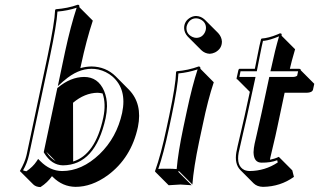

<svg xmlns="http://www.w3.org/2000/svg" viewBox="-20 -718 1339 806"><path d="M174.3 -81.1Q182.6 -67.4 192.4 -57.6Q203.1 -47.4 213.4 -41.5ZM410.6 -325.7Q399.9 -328.1 389.2 -328.6Q335.4 -327.6 286.6 -286.6L287.1 -40Q380.4 -68.8 413.6 -224.1Q425.8 -282.7 410.6 -325.7ZM198.2 21.5Q179.7 48.3 149.9 67.4Q130.9 66.9 120.1 56.6L63.5 0Q84.5 -37.1 90.8 -64.5Q91.8 -67.9 92.3 -70.8L179.7 -481.9Q209.5 -623.5 211.4 -675.8L213.9 -679.2Q265.1 -683.1 306.6 -698.2Q310.5 -697.8 312 -696.3Q314 -692.9 313 -688L369.6 -631.3Q342.8 -550.8 319.8 -443.4L317.4 -432.1Q339.8 -438.5 364.3 -439Q424.3 -438 465.3 -397.9L521.5 -341.3Q578.6 -282.2 559.1 -185.5Q531.2 -54.7 431.2 18.6Q364.7 66.4 297.4 66.4Q242.7 65.9 201.7 24.9ZM253.4 -502Q276.4 -608.4 301.8 -685.5Q264.2 -672.9 221.2 -669.4Q217.8 -614.3 189.5 -480L102.1 -68.8Q94.2 -32.7 76.7 -2.9Q84 0 90.8 1Q118.2 -17.6 133.3 -40.5L140.1 -50.8L148.9 -42Q189.5 -0.5 240.7 0Q323.7 0 397.9 -70.8Q470.2 -140.6 492.7 -244.1Q513.7 -343.8 451.2 -397.5Q425.3 -418.9 392.6 -426.3Q377.9 -429.2 364.3 -429.2Q306.2 -429.2 249.5 -379.9Q247.1 -377.4 245.1 -376.5L222.7 -356.4ZM165.5 -75.7 163.6 -79.1 220.7 -348.6 223.6 -350.6Q276.4 -394.5 333 -395Q391.6 -395 417 -336.4Q429.2 -307.6 429.2 -272Q428.7 -247.6 423.3 -221.7Q379.9 -24.9 244.1 -23.9Q196.3 -24.9 165.5 -75.7Z M690.9 -234.9Q717.8 -362.3 719.2 -416L721.7 -418.9Q770 -422.9 814 -439Q817.9 -438.5 819.8 -437Q821.8 -433.6 821.3 -429.2L877.4 -372.6Q853 -300.3 831.1 -194.3L815.9 -123.5Q793 -14.2 787.6 56.6L731 0L728 2.9L784.7 59.6Q782.7 59.6 737.3 56.6Q737.3 56.6 688 59.6L631.3 2.9L630.9 0Q655.8 -68.8 679.2 -180.2ZM752.9 -600.1Q752.9 -630.4 781.2 -645.5Q792.5 -650.9 803.7 -650.9Q824.2 -649.9 839.4 -635.7L896 -579.1Q910.6 -563 911.6 -543.5Q911.6 -513.2 882.8 -498Q871.6 -492.7 860.4 -492.2Q839.8 -493.2 824.7 -507.8L768.1 -564.5Q753.4 -580.6 752.9 -600.1ZM762.7 -600.1Q762.7 -574.7 787.6 -563Q796.4 -559.1 803.7 -559.1Q829.1 -559.1 840.8 -583.5Q844.7 -592.3 844.7 -600.1Q844.7 -625.5 820.3 -637.2Q811.5 -641.1 803.7 -641.1Q778.3 -641.1 766.6 -616.2Q762.7 -607.9 762.7 -600.1ZM700.7 -232.9 689 -177.7Q666.5 -71.8 644.5 -8.8Q661.1 -10.3 680.7 -9.8Q704.6 -9.8 721.7 -8.3Q727.5 -77.6 749.5 -182.1L764.6 -252.9Q787.1 -358.4 809.6 -426.8Q770.5 -413.6 729 -409.7Q726.1 -353.5 700.7 -232.9Z M1049.8 -429.2Q1054.7 -453.1 1061.5 -487.8Q1069.8 -530.8 1075.7 -553.2L1078.1 -556.2Q1107.4 -558.1 1144 -573.2Q1150.9 -576.2 1155.3 -578.1Q1159.7 -577.6 1161.6 -576.2Q1163.1 -572.8 1162.1 -567.9L1218.8 -511.2Q1202.6 -456.1 1196.8 -429.2H1235.8Q1239.7 -428.7 1241.7 -427.2Q1242.7 -424.8 1242.7 -422.9L1299.3 -366.2L1293.9 -341.3Q1290 -329.1 1267.1 -328.6H1174.8L1144.5 -185.5Q1137.2 -149.9 1124.5 -97.7Q1117.2 -67.4 1114.7 -55.7Q1113.8 -50.8 1113.3 -47.4Q1133.3 -51.3 1150.4 -59.6L1207 -2.9L1213.9 24.4Q1157.2 65.4 1084 66.4Q1059.6 65.9 1044.9 51.8L988.3 -4.9Q963.9 -30.8 972.2 -79.1Q975.1 -95.7 988.8 -152.8Q1001 -204.6 1006.8 -231L1028.8 -332.5L976.6 -384.8Q974.6 -385.3 973.6 -385.7Q973.1 -387.7 973.1 -389.2L981 -424.8Q982.9 -428.2 984.9 -429.2ZM1059.6 -426.8 1058.1 -418.9H989.7L984.9 -395H1052.7L1016.6 -229Q1010.7 -202.1 998.5 -150.4Q985.4 -93.8 981.9 -77.1Q971.7 -21 1005.9 -4.4Q1011.7 -2 1017.6 -1Q1022.9 0 1027.3 0Q1092.8 -0.5 1146 -36.1L1143.6 -45.4Q1116.2 -34.7 1078.1 -35.2Q1045.9 -35.2 1044.4 -76.7Q1044.4 -78.6 1044.4 -80.1Q1044.9 -95.7 1048.8 -114.3Q1051.3 -127 1058.6 -157.2Q1070.8 -209.5 1078.1 -244.1L1110.4 -395H1210.4Q1222.2 -395.5 1227.5 -400.4L1231.4 -418.9H1115.2L1118.2 -431.2Q1134.3 -507.3 1151.4 -565.4Q1112.3 -549.3 1090.3 -546.9Q1086.9 -546.4 1084 -546.4Q1079.1 -526.4 1071.3 -486.3Q1064.5 -450.2 1059.6 -426.8Z"/></svg>

Font: Linux Biolinum Shadow O
Style: Italic
Weight: 400
Italic angle: -12°
Designer: Philipp H. Poll
Foundry: Philipp H. Poll
Version: Version 0.6.2